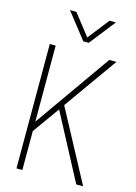

<svg xmlns="http://www.w3.org/2000/svg" viewBox="-146 -1086 825 1163"><g transform="rotate(15 266.5 -505.0)"><path d="M496 0H453L235 -412L115 -244V0H78V-780H115V-303L451 -780H496L258 -445ZM304 -848H270L143 -1010H183L287 -877L391 -1010H431Z"/></g></svg>

Font: Tanohe Sans ExtraLight
Style: Regular
Weight: 250
Designer: Village Type and Design LLC & Cristiano Sobral
Foundry: Cooper Hewitt Smithsonian Design Museum
Version: Version 1.00;September 29, 2021;FontCreator 13.0.0.2655 64-b